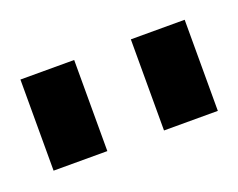

<svg xmlns="http://www.w3.org/2000/svg" viewBox="-40 -791 299 241"><g transform="rotate(-20 109.5 -671.0)"><path d="M71.8 -732.3V-610.6H0V-732.3ZM219.4 -732.3V-610.6H147.5V-732.3Z"/></g></svg>

Font: Pathway Extreme 8pt Thin
Style: Regular
Weight: 100
Designer: Eduardo Rodriguez Tunni
Foundry: Eduardo Rodriguez Tunni
Version: Version 1.000